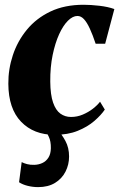

<svg xmlns="http://www.w3.org/2000/svg" viewBox="-20 -555 500 806"><path d="M209.5 11Q121.5 11 68.5 -44Q15.5 -99 15 -203.5Q14.5 -264.5 34 -323.5Q53.5 -382.5 93 -430.5Q132.5 -478.5 192 -506.8Q251.5 -535 331 -535Q360.5 -535 397.2 -530.8Q434 -526.5 460 -517L421.5 -371.5H381.5Q369 -409 357 -435Q345 -461 332.5 -474.5Q320 -488 305 -488Q285.5 -488 265.2 -468Q245 -448 228.2 -411.2Q211.5 -374.5 201 -324Q190.5 -273.5 191 -212.5Q191.5 -157 202.8 -124.5Q214 -92 233.5 -78Q253 -64 278 -64Q304 -64 327.5 -74Q351 -84 369.8 -98.5Q388.5 -113 400 -128L420 -95Q404.5 -72 376 -47.2Q347.5 -22.5 306.2 -5.8Q265 11 209.5 11ZM140 230.5Q118 230.5 96.5 225.2Q75 220 60 210L71 125.5Q80.5 130.5 93.8 134Q107 137.5 124 137Q142.5 136.5 158 129.2Q173.5 122 183.2 106.8Q193 91.5 193.5 67.5Q194 38 184.8 19Q175.5 0 168.5 -11.5L203 -13.5L220 -11.5Q239 8 254.5 36.5Q270 65 270 102Q270 136 255 165.5Q240 195 211 212.8Q182 230.5 140 230.5Z"/></svg>

Font: Merriweather 96pt Black
Style: Italic
Weight: 900
Italic angle: -7.8°
Version: Version 2.101